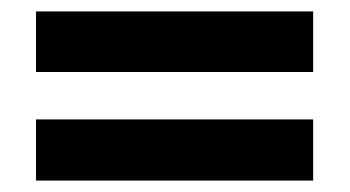

<svg xmlns="http://www.w3.org/2000/svg" viewBox="-20 -520 612 336"><path d="M43 -394H528V-500H43ZM43 -204H528V-311H43Z"/></svg>

Font: Noto Traditional Nushu
Style: Bold
Weight: 700
Designer: LIU Zhao
Foundry: LiuZhao Studio
Version: Version 2.003